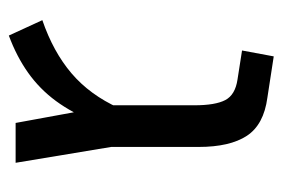

<svg xmlns="http://www.w3.org/2000/svg" viewBox="-120 -490 625 424"><g transform="rotate(90 192.0 -277.5)"><path d="M251 0 212 -213V-395Q212 -441 200.5 -463Q189 -485 155 -490L91 -500L104 -570L195 -556Q255 -548 279.5 -510.5Q304 -473 304 -404V-211L339 0ZM58 15 24 -59Q94 -83 141.5 -123.5Q189 -164 218 -228L248 -173Q229 -125 202.5 -89Q176 -53 140 -27.5Q104 -2 58 15Z"/></g></svg>

Font: Assistant ExtraLight Medium
Style: Regular
Weight: 500
Version: Version 3.000